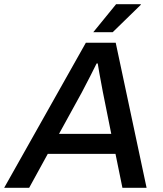

<svg xmlns="http://www.w3.org/2000/svg" viewBox="-55 -888 770 908"><path d="M386.2 -735.8 494.1 -868.2H610.8V-865.2L478 -735.8ZM-35.2 0 351.1 -686H492.2L638.2 0H523.9L491.2 -160.2H170.9L83 0ZM224.1 -254.9H471.2L431.2 -454.1Q410.6 -563 407.2 -587.9H401.9Q377.4 -537.6 332 -451.2Z"/></svg>

Font: Archivo Medium
Style: Italic
Weight: 500
Italic angle: -10°
Designer: Hector Gatti
Foundry: Omnibus-Type
Version: Version 2.001